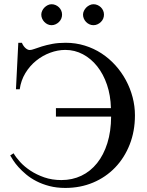

<svg xmlns="http://www.w3.org/2000/svg" viewBox="-20 -882 701 917"><path d="M624.5 -331.1Q624.5 -255.4 599.4 -191.7Q574.2 -127.9 529.8 -81.8Q485.4 -35.6 424.6 -10Q363.8 15.6 292 15.6Q250.5 15.6 216.1 6.6Q181.6 -2.4 154.1 -16.6Q126.5 -30.8 105.2 -48.6Q84 -66.4 68.6 -83.5Q53.2 -100.6 43.5 -115.7Q33.7 -130.9 28.8 -139.6L44.9 -149.9Q55.7 -130.9 76.2 -108.4Q96.7 -85.9 125.5 -66.9Q154.3 -47.9 191.4 -34.9Q228.5 -22 273.4 -22Q325.2 -22 368.7 -42.7Q412.1 -63.5 443.6 -102.8Q475.1 -142.1 492.7 -198.2Q510.3 -254.4 510.7 -325.2H247.1V-365.7H509.8Q508.3 -426.3 491 -477.3Q473.6 -528.3 444.3 -565.2Q415 -602.1 376 -622.8Q336.9 -643.6 292 -643.6Q255.9 -643.6 219.5 -630.1Q183.1 -616.7 152.6 -592Q122.1 -567.4 101.1 -532.7Q80.1 -498 74.2 -455.6H56.2L67.4 -677.7H84.5Q91.3 -661.6 101.8 -652.3Q112.3 -643.1 122.1 -643.1Q130.4 -643.1 144.8 -648.4Q159.2 -653.8 180.4 -660.4Q201.7 -667 230 -672.4Q258.3 -677.7 293.5 -677.7Q341.3 -677.7 384.8 -664.3Q428.2 -650.9 464.8 -627Q501.5 -603 531 -570.3Q560.5 -537.6 581.3 -499Q602.1 -460.4 613.3 -417.7Q624.5 -375 624.5 -331.1ZM276.4 -812Q276.4 -801.8 272.5 -792.7Q268.6 -783.7 261.5 -776.9Q254.4 -770 245.4 -765.9Q236.3 -761.7 226.1 -761.7Q216.3 -761.7 207.5 -765.9Q198.7 -770 191.9 -777.1Q185.1 -784.2 181.2 -793.2Q177.2 -802.2 177.2 -812Q177.2 -821.3 181.4 -830.3Q185.5 -839.4 192.4 -846.2Q199.2 -853 208 -857.4Q216.8 -861.8 226.1 -861.8Q236.3 -861.8 245.4 -857.9Q254.4 -854 261.5 -847.2Q268.6 -840.3 272.5 -831.3Q276.4 -822.3 276.4 -812ZM476.6 -812Q476.6 -801.8 472.7 -792.7Q468.8 -783.7 461.7 -776.9Q454.6 -770 445.6 -765.9Q436.5 -761.7 426.3 -761.7Q416 -761.7 407 -765.9Q397.9 -770 391.1 -777.1Q384.3 -784.2 380.4 -793.2Q376.5 -802.2 376.5 -812Q376.5 -821.3 380.9 -830.3Q385.3 -839.4 392.1 -846.2Q398.9 -853 408 -857.4Q417 -861.8 426.3 -861.8Q436.5 -861.8 445.6 -857.9Q454.6 -854 461.7 -847.2Q468.8 -840.3 472.7 -831.3Q476.6 -822.3 476.6 -812Z"/></svg>

Font: Doulos SIL Compact
Style: Regular
Weight: 400
Designer: Walt Agee, Victor Gaultney, Peter Martin, Debbi Hosken
Foundry: SIL International
Version: Version 4.110; 2011; Maintenance release ; LnSpcTght